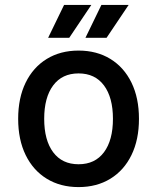

<svg xmlns="http://www.w3.org/2000/svg" viewBox="-20 -750 640 782"><path d="M300 12Q226 12 170.5 -22Q115 -56 84.5 -118.5Q54 -181 54 -266Q54 -351 84.5 -413.5Q115 -476 170.5 -510Q226 -544 300 -544Q374 -544 429.5 -510Q485 -476 515.5 -413.5Q546 -351 546 -266Q546 -181 515.5 -118.5Q485 -56 429.5 -22Q374 12 300 12ZM300 -81Q367 -81 403.5 -130Q440 -179 440 -266Q440 -353 403.5 -402Q367 -451 300 -451Q233 -451 196.5 -402Q160 -353 160 -266Q160 -179 196.5 -130Q233 -81 300 -81ZM176 -596 241 -730H352L262 -596ZM328 -596 393 -730H504L414 -596Z"/></svg>

Font: Geist Mono Medium
Style: Regular
Weight: 500
Monospace: yes
Designer: Basement.studio, Andrés Briganti, Mateo Zaragoza
Foundry: Basement.studio, Vercel, Andrés Briganti, Guido Ferreyra, Mateo Zaragoza
Version: Version 1.500; ttfautohint (v1.8.4.7-5d5b)